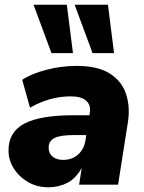

<svg xmlns="http://www.w3.org/2000/svg" viewBox="-20 -782 608 813"><path d="M185 11Q137 11 99 -11Q61 -33 38.5 -68.5Q16 -104 16 -145Q16 -223 83 -258.5Q150 -294 291 -294H359L360 -303Q366 -336 345.5 -355Q325 -374 279 -374Q191 -374 107 -326L74 -444Q113 -470 176.5 -486.5Q240 -503 304 -503Q395 -503 446 -470Q497 -437 514.5 -381.5Q532 -326 521 -261L480 0H315L326 -71Q302 -27 265.5 -8Q229 11 185 11ZM247 -105Q286 -105 311 -128Q336 -151 342 -188L345 -210H291Q235 -210 210.5 -197.5Q186 -185 186 -157Q186 -132 203 -118.5Q220 -105 247 -105ZM372 -557 296 -762H437L463 -557ZM198 -557 122 -762H263L289 -557Z"/></svg>

Font: Nunito Sans Black
Style: Italic
Weight: 900
Italic angle: -9°
Designer: Vernon Adams
Foundry: Vernon Adams
Version: Version 3.006; ttfautohint (v1.8.3)